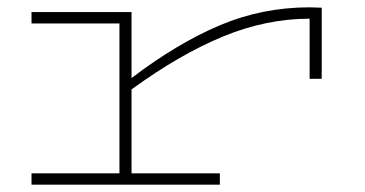

<svg xmlns="http://www.w3.org/2000/svg" viewBox="-20 -504 997 524"><path d="M858 -483V-289H825V-453Q707 -453 589 -404.5Q471 -356 339 -260V-31H580V0H66V-31H306V-440H66V-471H339V-291Q464 -386 580 -435Q696 -484 825 -484Z"/></svg>

Font: BioRhyme Expanded ExtraLight
Style: Regular
Weight: 275
Width: 7
Designer: Aoife Mooney
Foundry: Aoife Mooney Type
Version: Version 1.000